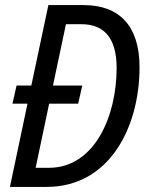

<svg xmlns="http://www.w3.org/2000/svg" viewBox="-20 -734 586 754"><path d="M163 0C411 0 528 -236 528 -470C528 -633 448 -714 309 -714H170L103 -398H45L29 -327H88L19 0ZM120 -75 173 -327H287L303 -398H188L239 -639H299C387 -639 438 -587 438 -467C438 -277 351 -75 172 -75Z"/></svg>

Font: Noto Sans Display SemiCondensed
Style: Italic
Weight: 400
Width: 4
Italic angle: -12°
Designer: Monotype Design Team
Foundry: Monotype Imaging Inc.
Version: Version 1.900